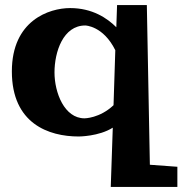

<svg xmlns="http://www.w3.org/2000/svg" viewBox="-20 -528 723 761"><path d="M683 133 574 125 562 -508H444L441 -420C405 -456 346 -496 258 -496C175 -496 27 -447 27 -245C27 -38 173 13 292 13C292 13 372 13 427 -22L419 213H683ZM318 -427C318 -427 389 -426 437 -329L430 -111C375 -59 315 -59 315 -59C235 -59 196 -161 196 -241C196 -322 230 -427 318 -427Z"/></svg>

Font: Peralta
Style: Regular
Weight: 400
Designer: Astigmatic (AOETI)
Foundry: Astigmatic (AOETI)
Version: Version 1.000